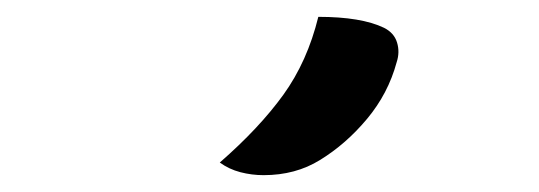

<svg xmlns="http://www.w3.org/2000/svg" viewBox="-20 -832 640 228"><path d="M358 -812Q409 -812 436 -799Q448 -793 451.5 -781.5Q455 -770 451 -758Q441 -721 416 -691Q391 -661 360 -642Q331 -624 293 -624Q279 -624 265.5 -627.5Q252 -631 241 -639Q288 -680 316.5 -719.5Q345 -759 358 -812Z"/></svg>

Font: Recursive Mn Csl St Med
Style: Regular
Weight: 500
Monospace: yes
Version: Version 1.079;hotconv 1.0.112;makeotfexe 2.5.65598; ttfautoh